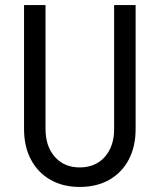

<svg xmlns="http://www.w3.org/2000/svg" viewBox="-20 -740 639 768"><path d="M298.8 7.8Q231.4 7.8 181.4 -21Q131.3 -49.8 103.8 -101.8Q76.2 -153.8 76.2 -223.6V-719.7H162.1V-223.6Q162.1 -154.8 199.5 -112.5Q236.8 -70.3 298.8 -70.3Q361.8 -70.3 399.2 -112.5Q436.5 -154.8 436.5 -223.6V-719.7H522.5V-223.6Q522.5 -153.8 495.1 -101.8Q467.8 -49.8 417.5 -21Q367.2 7.8 298.8 7.8Z"/></svg>

Font: Reddit Sans Condensed
Style: Regular
Weight: 400
Designer: Stephen Hutchings
Foundry: Reddit
Version: Version 1.014